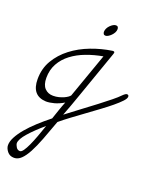

<svg xmlns="http://www.w3.org/2000/svg" viewBox="-210 -598 853 1061"><g transform="rotate(20 216.5 -67.5)"><path d="M249 -434Q241 -434 237.5 -439.5Q234 -445 234 -452Q234 -462 239 -472Q244 -482 252 -490Q260 -498 268.5 -503Q277 -508 285 -508Q293 -508 296.5 -503Q300 -498 300 -491Q300 -480 294.5 -470Q289 -460 281 -452Q273 -444 264.5 -439Q256 -434 249 -434ZM448 -155Q464 -171 472 -171Q483 -171 483 -160Q483 -149 466.5 -131.5Q450 -114 423.5 -92Q397 -70 363 -45Q329 -20 293.5 6Q258 32 223.5 57.5Q189 83 163 105Q140 169 121 218.5Q102 268 83.5 302.5Q65 337 46 355Q27 373 5 373Q-21 373 -35.5 354.5Q-50 336 -50 318Q-50 296 -36 269.5Q-22 243 2 214.5Q26 186 58.5 156Q91 126 129 96Q138 70 147 43Q156 16 167 -11Q138 6 112 13Q86 20 64 20Q-21 16 -21 -81Q-21 -143 8 -192Q37 -241 84.5 -277.5Q132 -314 192.5 -337Q253 -360 315 -369H319Q327 -369 327 -362Q327 -360 325 -354L229 -81Q215 -40 202.5 -6.5Q190 27 179 56Q219 25 261.5 -6.5Q304 -38 340.5 -66Q377 -94 405.5 -117Q434 -140 448 -155ZM112 147Q61 190 26.5 229Q-8 268 -8 292Q-8 299 0 313Q8 327 23 327Q32 327 42.5 312Q53 297 64.5 272Q76 247 88 214.5Q100 182 112 147ZM185 -60Q187 -66 187 -66L193 -83L278 -323Q227 -314 180.5 -296.5Q134 -279 98.5 -252Q63 -225 42.5 -188Q22 -151 22 -104Q22 -63 41 -43Q60 -23 90 -23Q108 -23 123.5 -27Q139 -31 151.5 -36.5Q164 -42 173 -48.5Q182 -55 185 -60Z"/></g></svg>

Font: Discipuli Britannica
Style: Regular
Weight: 400
Designer: Peter Wiegel
Foundry: Peter Wiegel
Version: Version 0.001 2009